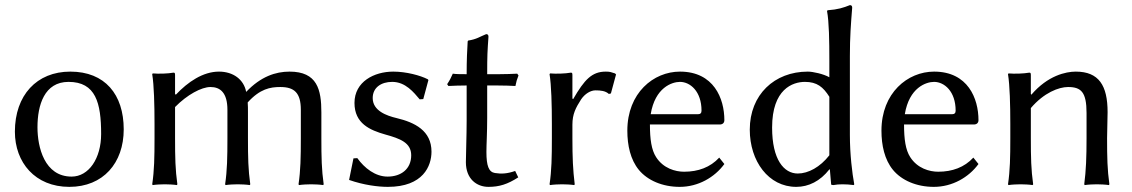

<svg xmlns="http://www.w3.org/2000/svg" viewBox="-20 -718 4412 748"><path d="M38 -205C38 -85 117 10 250 10C382 10 462 -83 462 -214C462 -350 389 -439 254 -439C123 -439 38 -347 38 -205ZM247 -399C353 -399 374 -317 374 -196C374 -101 326 -30 259 -30C153 -30 126 -145 126 -222C126 -309 153 -399 247 -399Z M662 -352V-425C662 -433 661 -435 656 -435C634 -431 598 -430 575 -432L573 -429C580 -386 582 -310 582 -235V-180C582 -105 581 -54 573 0L575 3C587 1 610 0 622 0C634 0 657 1 669 3L671 0C663 -57 662 -104 662 -180V-301C709 -349 765 -379 800 -379C838 -379 866 -357 866 -290V-180C866 -105 865 -54 857 0L859 3C871 1 894 0 906 0C918 0 941 1 953 3L955 0C947 -57 946 -104 946 -180V-281C946 -295 946 -307 945 -319C993 -372 1033 -379 1072 -379C1126 -379 1152 -357 1152 -290V-180C1152 -105 1151 -54 1143 0L1145 3C1157 1 1180 0 1192 0C1204 0 1227 1 1239 3L1241 0C1233 -57 1232 -104 1232 -180V-280C1232 -369 1216 -439 1108 -439C1054 -439 996 -420 939 -360C930 -408 889 -439 833 -439C771 -439 712 -399 665 -349Z M1357 -101 1340 -17C1397 3 1453 10 1491 10C1629 10 1661 -72 1661 -127C1661 -209 1596 -241 1525 -258C1487 -267 1432 -286 1432 -336C1432 -377 1465 -399 1508 -399C1560 -399 1592 -358 1615 -331L1629 -332L1649 -406L1647 -409C1618 -424 1563 -439 1512 -439C1438 -439 1361 -400 1361 -317C1361 -237 1421 -211 1481 -194C1539 -178 1582 -162 1582 -113C1582 -60 1543 -30 1490 -30C1442 -30 1400 -63 1372 -102Z M1798 -429C1778 -429 1756 -429 1744 -431C1737 -415 1732 -405 1722 -390L1727 -383C1744 -384 1775 -385 1798 -385V-248C1798 -188 1795 -116 1795 -86C1795 -21 1837 10 1883 10C1925 10 1957 0 1999 -27L1987 -52C1956 -41 1933 -40 1908 -44C1884 -48 1875 -72 1875 -126C1875 -156 1878 -199 1878 -259V-385H1916C1940 -385 1975 -384 1988 -383C1991 -399 1994 -409 2000 -424L1995 -431C1977 -430 1948 -429 1925 -429H1878C1878 -504 1879 -517 1883 -575C1883 -582 1880 -585 1874 -585C1849 -575 1837 -565 1804 -560L1802 -557C1800 -522 1798 -487 1798 -429Z M2210 -334V-425C2210 -433 2209 -435 2204 -435C2182 -431 2146 -430 2123 -432L2121 -429C2128 -386 2130 -310 2130 -235V-180C2130 -105 2129 -54 2121 0L2123 3C2135 1 2158 0 2170 0C2182 0 2205 1 2217 3L2219 0C2212 -57 2210 -104 2210 -180V-232C2210 -274 2223 -298 2244 -331C2259 -353 2281 -366 2300 -366C2320 -366 2339 -364 2352 -352L2360 -354L2380 -428L2376 -432C2359 -437 2358 -439 2340 -439C2286 -439 2257 -408 2213 -332Z M2782 -104C2747 -66 2700 -49 2645 -49C2611 -49 2564 -62 2536 -106C2518 -134 2512 -175 2512 -233H2784C2795 -233 2802 -239 2802 -250C2802 -334 2761 -439 2629 -439C2526 -439 2424 -356 2424 -209C2424 -152 2436 -96 2469 -56C2503 -15 2561 10 2628 10C2700 10 2764 -27 2802 -79ZM2515 -273C2532 -377 2598 -399 2629 -399C2669 -399 2713 -362 2713 -287C2713 -278 2709 -273 2699 -273Z M3211 -58H3213L3218 0C3218 2 3221 3 3227 3C3240 1 3247 0 3262 0C3274 0 3293 1 3306 3L3308 0C3300 -43 3291 -117 3291 -192V-500C3291 -574 3295 -626 3300 -688C3300 -695 3297 -698 3291 -698C3266 -688 3245 -681 3204 -678L3202 -675C3210 -632 3211 -558 3211 -482V-417C3188 -430 3147 -439 3127 -439C2997 -439 2901 -349 2901 -213C2901 -90 2974 10 3082 10C3130 10 3175 -12 3211 -58ZM3211 -113C3175 -67 3129 -42 3088 -42C3034 -42 2988 -96 2988 -221C2988 -371 3068 -399 3116 -399C3163 -399 3187 -379 3211 -341Z M3772 -104C3737 -66 3690 -49 3635 -49C3601 -49 3554 -62 3526 -106C3508 -134 3502 -175 3502 -233H3774C3785 -233 3792 -239 3792 -250C3792 -334 3751 -439 3619 -439C3516 -439 3414 -356 3414 -209C3414 -152 3426 -96 3459 -56C3493 -15 3551 10 3618 10C3690 10 3754 -27 3792 -79ZM3505 -273C3522 -377 3588 -399 3619 -399C3659 -399 3703 -362 3703 -287C3703 -278 3699 -273 3689 -273Z M4293 -180C4293 -212 4295 -249 4295 -281C4295 -385 4261 -439 4171 -439C4133 -439 4062 -424 3998 -349L3996 -352V-425C3996 -433 3995 -435 3990 -435C3968 -431 3932 -430 3909 -432L3907 -429C3914 -386 3916 -310 3916 -235V-180C3916 -105 3915 -54 3907 0L3909 3C3921 1 3944 0 3956 0C3968 0 3991 1 4003 3L4005 0C3997 -57 3996 -104 3996 -180V-297C4047 -357 4105 -379 4141 -379C4192 -379 4213 -359 4213 -278V-180C4213 -105 4211 -54 4204 0L4206 3C4218 1 4241 0 4253 0C4265 0 4288 1 4300 3L4302 0C4294 -57 4293 -104 4293 -180Z"/></svg>

Font: Libertinus Sans
Style: Regular
Weight: 400
Designer: Philipp H. Poll, Khaled Hosny
Foundry: Caleb Maclennan
Version: Version 7.050;RELEASE